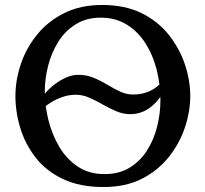

<svg xmlns="http://www.w3.org/2000/svg" viewBox="-20 -736 826 772"><path d="M504 -277Q475 -277 447 -289Q419 -301 392 -316.5Q365 -332 338.5 -343.5Q312 -355 285 -355Q257 -355 231 -346Q205 -337 185.5 -324.5Q166 -312 155 -303L133 -318Q143 -340 161.5 -361Q180 -382 202 -398.5Q224 -415 247.5 -425Q271 -435 292 -435Q325 -436 354.5 -424Q384 -412 410.5 -396Q437 -380 462.5 -368Q488 -356 514 -356Q545 -356 569 -364.5Q593 -373 610.5 -387Q628 -401 638 -418L656 -409Q635 -349 595 -313Q555 -277 504 -277ZM396 16Q301 16 233.5 -16Q166 -48 124 -101.5Q82 -155 62 -220Q42 -285 42 -350Q42 -413 63.5 -477.5Q85 -542 128.5 -596Q172 -650 237.5 -683Q303 -716 391 -716Q483 -716 549.5 -683Q616 -650 659 -595.5Q702 -541 723.5 -477Q745 -413 745 -350Q745 -288 723.5 -223.5Q702 -159 658.5 -104.5Q615 -50 550 -17Q485 16 396 16ZM401 -36Q459 -36 501.5 -62Q544 -88 571.5 -131.5Q599 -175 612 -227.5Q625 -280 625 -332Q625 -396 610 -455.5Q595 -515 564.5 -562.5Q534 -610 489 -637.5Q444 -665 385 -665Q327 -665 284 -638Q241 -611 214 -567.5Q187 -524 173.5 -471.5Q160 -419 160 -366Q160 -314 174 -256Q188 -198 217 -148Q246 -98 291.5 -67Q337 -36 401 -36Z"/></svg>

Font: Lora Medium
Style: Regular
Weight: 500
Designer: Olga Karpushina, Alexei Vanyashin (Cyrillic)
Foundry: Cyreal
Version: Version 3.004